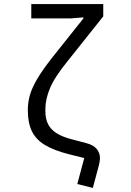

<svg xmlns="http://www.w3.org/2000/svg" viewBox="-20 -760 640 939"><path d="M133 -740H485V-680L309 -459Q245 -380 223.5 -326.5Q202 -273 202 -229V-215Q202 -179 215 -153Q228 -127 256 -109Q284 -91 330 -79L402 -60Q437 -51 453 -31.5Q469 -12 469 14Q469 21 467.5 29.5Q466 38 464 47L434 159L358 140L392 13L320 -5Q244 -24 199.5 -51Q155 -78 135.5 -119Q116 -160 116 -222Q116 -257 125.5 -292.5Q135 -328 162 -374Q189 -420 239 -483L388 -670V-675L326 -670H133Z"/></svg>

Font: Lilex
Style: Regular
Weight: 400
Monospace: yes
Designer: Mike Abbink, Paul van der Laan, Pieter van Rosmalen, Mikhael Khrustik
Foundry: Mikhael Khrustik
Version: Version 2.510